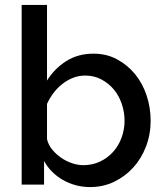

<svg xmlns="http://www.w3.org/2000/svg" viewBox="-20 -750 666 780"><path d="M346 10Q316 10 288 2.5Q260 -5 235.5 -19Q211 -33 191.5 -52.5Q172 -72 159 -96V0H68V-730H171V-423Q202 -472 249.5 -502Q297 -532 360 -532Q413 -532 455.5 -509Q498 -486 528.5 -449Q559 -412 575.5 -362.5Q592 -313 592 -259Q592 -204 573 -154.5Q554 -105 521 -69Q488 -33 443.5 -11.5Q399 10 346 10ZM319 -79Q355 -79 386 -93.5Q417 -108 439.5 -133Q462 -158 474 -191Q486 -224 486 -259Q486 -295 474.5 -328.5Q463 -362 442 -387Q421 -412 391.5 -427.5Q362 -443 327 -443Q300 -443 277 -434Q254 -425 233.5 -409Q213 -393 197.5 -372.5Q182 -352 171 -328V-185Q176 -162 192 -142.5Q208 -123 228.5 -109Q249 -95 272.5 -87Q296 -79 319 -79Z"/></svg>

Font: Rising Sun Medium
Style: Regular
Weight: 500
Designer: Matt McInerney, Pablo Impallari, Rodrigo Fuenzalida (Raleway font), Stephen Hutchings (Greek), Cristiano Sobral (main ch
Foundry: The Rising Sun Project Authors
Version: Version 4.327; ttfautohint (v1.8.4.7-5d5b-dirty)